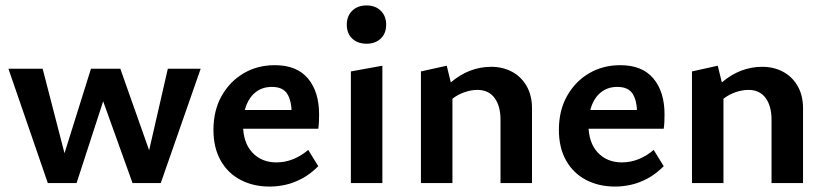

<svg xmlns="http://www.w3.org/2000/svg" viewBox="-20 -674 3040 707"><path d="M156 0 11 -421H137L227 -73H206L315 -421H423L546 -73L518 -72L598 -421H719L572 0H468L352 -323H367L262 0Z M973 13Q913 13 866 -11.5Q819 -36 792.5 -83Q766 -130 766 -196Q766 -267 796 -320.5Q826 -374 877 -404Q928 -434 992 -434Q1073 -434 1114 -385Q1155 -336 1155 -253Q1155 -242 1154.5 -227.5Q1154 -213 1152 -200H1054V-255Q1054 -302 1038 -328Q1022 -354 981 -354Q948 -354 924 -336.5Q900 -319 887.5 -287.5Q875 -256 875 -214Q875 -149 909 -112.5Q943 -76 998 -76Q1029 -76 1058.5 -87.5Q1088 -99 1115 -122L1152 -62Q1123 -33 1092 -16.5Q1061 0 1031 6.5Q1001 13 973 13ZM822 -200 835 -269H1139V-200Z M1272 0V-411L1388 -432V0ZM1330 -513Q1297 -513 1277 -532Q1257 -551 1257 -583Q1257 -615 1277 -634.5Q1297 -654 1330 -654Q1362 -654 1382 -634.5Q1402 -615 1402 -583Q1402 -551 1382 -532Q1362 -513 1330 -513Z M1823 0V-233Q1823 -284 1801 -313.5Q1779 -343 1738 -343Q1716 -343 1692 -335Q1668 -327 1648 -312Q1628 -297 1615 -275L1579 -300Q1607 -342 1640 -370.5Q1673 -399 1710.5 -413.5Q1748 -428 1789 -428Q1831 -428 1865 -410Q1899 -392 1919 -357.5Q1939 -323 1939 -275V0ZM1530 0V-411L1625 -432L1646 -346V0Z M2245 13Q2185 13 2138 -11.5Q2091 -36 2064.5 -83Q2038 -130 2038 -196Q2038 -267 2068 -320.5Q2098 -374 2149 -404Q2200 -434 2264 -434Q2345 -434 2386 -385Q2427 -336 2427 -253Q2427 -242 2426.5 -227.5Q2426 -213 2424 -200H2326V-255Q2326 -302 2310 -328Q2294 -354 2253 -354Q2220 -354 2196 -336.5Q2172 -319 2159.5 -287.5Q2147 -256 2147 -214Q2147 -149 2181 -112.5Q2215 -76 2270 -76Q2301 -76 2330.5 -87.5Q2360 -99 2387 -122L2424 -62Q2395 -33 2364 -16.5Q2333 0 2303 6.5Q2273 13 2245 13ZM2094 -200 2107 -269H2411V-200Z M2821 0V-233Q2821 -284 2799 -313.5Q2777 -343 2736 -343Q2714 -343 2690 -335Q2666 -327 2646 -312Q2626 -297 2613 -275L2577 -300Q2605 -342 2638 -370.5Q2671 -399 2708.5 -413.5Q2746 -428 2787 -428Q2829 -428 2863 -410Q2897 -392 2917 -357.5Q2937 -323 2937 -275V0ZM2528 0V-411L2623 -432L2644 -346V0Z"/></svg>

Font: Ysabeau Office
Style: Bold
Weight: 700
Designer: Christian Thalmann (Catharsis Fonts)
Version: Version 2.001;gftools[0.9.30]; featfreeze: tnum,lnum,ss02